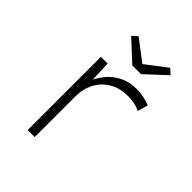

<svg xmlns="http://www.w3.org/2000/svg" viewBox="-204 -846 964 964"><g transform="rotate(45 278.5 -363.5)"><path d="M156 0V-520H204L209 -389L196 -381Q211 -424 239 -458.5Q267 -493 306.5 -513Q346 -533 397 -533Q425 -533 450.5 -527.5Q476 -522 495 -514L479 -458Q459 -469 435.5 -473Q412 -477 394 -477Q345 -477 310.5 -461.5Q276 -446 252.5 -419.5Q229 -393 217.5 -360Q206 -327 206 -292V0ZM298 -601 189 -702 217 -727 344 -630H314L441 -727L469 -702L360 -601Z"/></g></svg>

Font: Lexend Giga ExtraLight
Style: Regular
Weight: 250
Version: Version 1.007